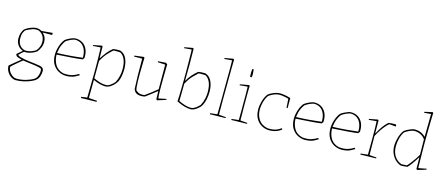

<svg xmlns="http://www.w3.org/2000/svg" viewBox="-55 -1399 5349 2301"><g transform="rotate(15 2619.0 -248.0)"><path d="M161 212Q130 208 102.5 187.5Q75 167 57.5 135Q40 103 40 65Q50 56 73 36.5Q96 17 123.5 -5Q151 -27 173 -44Q144 -52 121.5 -60.5Q99 -69 95 -94L160 -150Q116 -166 93 -202.5Q70 -239 70 -280Q70 -321 80 -349Q90 -377 101 -393Q110 -405 132.5 -418.5Q155 -432 185 -443Q215 -454 244 -457Q263 -457 283 -452Q303 -446 313 -438L447 -450L452 -440Q452 -439 451.5 -434Q451 -429 449 -424Q439 -424 415 -424Q391 -424 367.5 -424Q344 -424 333 -423L343 -413Q360 -396 370 -372Q380 -348 380 -316Q380 -279 365 -246Q350 -213 332 -191Q321 -181 298.5 -169.5Q276 -158 249 -150Q222 -142 195 -142Q188 -142 184 -142.5Q180 -143 178 -144Q165 -134 146 -116.5Q127 -99 119 -88Q129 -77 154 -69.5Q179 -62 211 -56.5Q243 -51 276.5 -47Q310 -43 336 -40Q375 -35 401 -30Q427 -25 440 -12.5Q453 0 453 26Q453 57 441.5 90Q430 123 401 146Q385 158 349.5 173.5Q314 189 266 200.5Q218 212 161 212ZM184 -161Q222 -160 250.5 -169Q279 -178 313 -197Q338 -225 348 -254.5Q358 -284 358 -309Q358 -402 277 -436Q240 -442 203 -430Q166 -418 123 -393Q116 -386 103.5 -360Q91 -334 91 -290Q91 -243 113 -208.5Q135 -174 184 -161ZM176 192Q233 192 290 175.5Q347 159 386 134Q404 122 415 97Q426 72 429 45.5Q432 19 426 4Q422 -3 401 -8.5Q380 -14 350.5 -18.5Q321 -23 290 -26.5Q259 -30 233 -33.5Q207 -37 194 -40Q166 -17 136.5 7.5Q107 32 87 50Q67 68 64 73Q61 94 75.5 122.5Q90 151 116.5 171.5Q143 192 176 192Z M733 6Q686 5 642.5 -18Q599 -41 571 -88Q543 -135 543 -207Q543 -255 560 -309.5Q577 -364 608 -403Q624 -416 648 -428.5Q672 -441 696 -449.5Q720 -458 734 -457Q781 -458 818.5 -435.5Q856 -413 877.5 -369Q899 -325 896 -258L880 -237Q842 -231 763 -224.5Q684 -218 562 -211Q564 -138 596 -85.5Q628 -33 698 -15Q764 -9 806 -21.5Q848 -34 885 -58L895 -44Q879 -34 856.5 -22Q834 -10 818 -5Q808 -2 786 2Q764 6 733 6ZM563 -231Q654 -234 736 -241Q818 -248 876 -256Q878 -300 865.5 -340.5Q853 -381 823.5 -408.5Q794 -436 744 -441Q717 -442 681 -425.5Q645 -409 622 -391Q604 -368 587 -329Q570 -290 563 -231Z M979 216Q978 213 978 209Q978 205 978 201L1051 191Q1052 156 1052.5 107Q1053 58 1054 4.5Q1055 -49 1055.5 -98.5Q1056 -148 1056 -185Q1056 -216 1055.5 -253Q1055 -290 1054 -326Q1053 -362 1052 -390Q1051 -418 1050 -431L955 -424Q955 -426 955 -429.5Q955 -433 956 -435Q982 -440 1009 -445.5Q1036 -451 1062 -456L1070 -448L1072 -304L1074 -303Q1103 -348 1133.5 -386Q1164 -424 1198 -450Q1208 -452 1216.5 -453.5Q1225 -455 1241 -455.5Q1257 -456 1286 -456Q1342 -438 1367 -382Q1392 -326 1392 -256Q1392 -185 1374.5 -126Q1357 -67 1299 -23Q1277 -7 1258 -0.5Q1239 6 1227 6Q1194 6 1155 -4Q1116 -14 1073 -34L1071 191L1173 198Q1173 200 1173 203.5Q1173 207 1172 212Q1159 212 1133 212.5Q1107 213 1077 213.5Q1047 214 1020.5 214.5Q994 215 979 216ZM1230 -12Q1255 -13 1282 -32.5Q1309 -52 1331 -77Q1354 -121 1363 -164Q1372 -207 1372 -244Q1372 -317 1353 -363Q1334 -409 1298 -432Q1292 -435 1274.5 -435.5Q1257 -436 1238.5 -436Q1220 -436 1209 -435Q1184 -415 1146 -374Q1108 -333 1074 -270L1073 -54Q1106 -38 1147.5 -24.5Q1189 -11 1230 -12Z M1670 6Q1621 6 1598 -15.5Q1575 -37 1573 -62Q1569 -132 1567.5 -219Q1566 -306 1566 -430L1465 -429Q1465 -432 1465 -435.5Q1465 -439 1466 -441L1581 -455L1590 -446L1589 -421Q1588 -385 1587 -340Q1586 -295 1585.5 -248Q1585 -201 1586 -158.5Q1587 -116 1590 -85.5Q1593 -55 1599 -43Q1626 -21 1647 -15.5Q1668 -10 1705 -15Q1737 -36 1772.5 -64Q1808 -92 1852 -127Q1852 -181 1851.5 -236.5Q1851 -292 1851.5 -343Q1852 -394 1851 -432L1757 -437Q1757 -439 1757 -442Q1757 -445 1758 -449L1854 -456L1874 -441L1873 -416Q1872 -342 1870.5 -268.5Q1869 -195 1870 -130.5Q1871 -66 1876 -19L1972 -39Q1973 -38 1973.5 -34Q1974 -30 1974 -28Q1949 -19 1921 -10.5Q1893 -2 1867 6L1856 -3L1853 -100V-105Q1813 -75 1781 -49Q1749 -23 1716 0Q1702 3 1693 4.5Q1684 6 1670 6Z M2107 -45Q2109 -71 2110.5 -114.5Q2112 -158 2113 -210Q2114 -262 2114.5 -313Q2115 -364 2115 -406Q2115 -441 2114.5 -484Q2114 -527 2113.5 -568.5Q2113 -610 2112.5 -642.5Q2112 -675 2111 -689L2019 -681Q2017 -688 2019 -693L2123 -712L2131 -703L2133 -498L2131 -308L2133 -307Q2156 -349 2188.5 -386Q2221 -423 2255 -450Q2265 -452 2273.5 -453.5Q2282 -455 2298 -455.5Q2314 -456 2343 -456Q2399 -438 2424 -382Q2449 -326 2449 -256Q2449 -204 2439 -159Q2429 -114 2414 -87Q2401 -62 2387 -49Q2373 -36 2356 -23Q2334 -7 2315 -0.5Q2296 6 2284 6Q2249 6 2205 -6Q2161 -18 2107 -45ZM2287 -12Q2312 -14 2339 -33Q2366 -52 2388 -77Q2411 -121 2420 -164Q2429 -207 2429 -244Q2429 -317 2410 -363Q2391 -409 2355 -432Q2349 -435 2331.5 -435.5Q2314 -436 2295.5 -436Q2277 -436 2266 -435Q2241 -413 2203.5 -374.5Q2166 -336 2131 -270L2128 -55Q2160 -39 2202.5 -25Q2245 -11 2287 -12Z M2522 4Q2521 0 2521 -9L2609 -19Q2610 -66 2610.5 -124Q2611 -182 2611.5 -235.5Q2612 -289 2612 -322Q2612 -406 2612.5 -469.5Q2613 -533 2613.5 -586Q2614 -639 2612 -689L2518 -681Q2516 -688 2518 -693L2624 -712L2633 -703Q2632 -653 2631 -599Q2630 -545 2630 -477Q2630 -409 2629 -318Q2627 -212 2629 -19L2716 -12Q2716 -10 2716 -6.5Q2716 -3 2715 0Q2702 0 2676 0.5Q2650 1 2620 1.5Q2590 2 2563.5 2.5Q2537 3 2522 4Z M2788 4Q2787 0 2787 -9L2875 -19Q2875 -38 2875.5 -71.5Q2876 -105 2876 -139Q2876 -173 2876 -193Q2876 -224 2876 -265Q2876 -306 2876 -350Q2876 -394 2874 -433L2776 -424Q2776 -427 2776 -430.5Q2776 -434 2777 -436L2888 -456L2895 -447L2894 -409Q2893 -375 2893 -328.5Q2893 -282 2893 -248Q2893 -210 2893.5 -166.5Q2894 -123 2894.5 -84Q2895 -45 2895 -19L2982 -12Q2982 -10 2982 -6.5Q2982 -3 2981 0Q2968 0 2942 0.5Q2916 1 2886 1.5Q2856 2 2829.5 2.5Q2803 3 2788 4ZM2871 -555Q2869 -576 2869.5 -602Q2870 -628 2873 -650Q2875 -652 2878.5 -652Q2882 -652 2886 -652H2890Q2892 -638 2893.5 -619.5Q2895 -601 2895 -586.5Q2895 -572 2894 -568Q2894 -566 2891.5 -559Q2889 -552 2888 -552Q2886 -552 2881 -552.5Q2876 -553 2871 -555Z M3252 6Q3207 5 3164.5 -18Q3122 -41 3094 -88Q3066 -135 3066 -207Q3066 -253 3081.5 -306.5Q3097 -360 3125 -399Q3140 -413 3164.5 -425.5Q3189 -438 3217 -447Q3245 -456 3267 -456Q3294 -457 3331 -450.5Q3368 -444 3403 -433V-308L3393 -307L3389 -311L3382 -419Q3368 -424 3345 -428.5Q3322 -433 3299.5 -436Q3277 -439 3262 -438Q3231 -436 3198.5 -422Q3166 -408 3139 -388Q3113 -351 3099 -302Q3085 -253 3085 -211Q3084 -138 3119.5 -84Q3155 -30 3231 -13Q3270 -11 3298 -15Q3326 -19 3349.5 -29.5Q3373 -40 3399 -58L3408 -45Q3389 -29 3369 -19Q3349 -9 3328 -3Q3310 2 3291 4Q3272 6 3252 6Z M3698 6Q3651 5 3607.5 -18Q3564 -41 3536 -88Q3508 -135 3508 -207Q3508 -255 3525 -309.5Q3542 -364 3573 -403Q3589 -416 3613 -428.5Q3637 -441 3661 -449.5Q3685 -458 3699 -457Q3746 -458 3783.5 -435.5Q3821 -413 3842.5 -369Q3864 -325 3861 -258L3845 -237Q3807 -231 3728 -224.5Q3649 -218 3527 -211Q3529 -138 3561 -85.5Q3593 -33 3663 -15Q3729 -9 3771 -21.5Q3813 -34 3850 -58L3860 -44Q3844 -34 3821.5 -22Q3799 -10 3783 -5Q3773 -2 3751 2Q3729 6 3698 6ZM3528 -231Q3619 -234 3701 -241Q3783 -248 3841 -256Q3843 -300 3830.5 -340.5Q3818 -381 3788.5 -408.5Q3759 -436 3709 -441Q3682 -442 3646 -425.5Q3610 -409 3587 -391Q3569 -368 3552 -329Q3535 -290 3528 -231Z M4151 6Q4104 5 4060.5 -18Q4017 -41 3989 -88Q3961 -135 3961 -207Q3961 -255 3978 -309.5Q3995 -364 4026 -403Q4042 -416 4066 -428.5Q4090 -441 4114 -449.5Q4138 -458 4152 -457Q4199 -458 4236.5 -435.5Q4274 -413 4295.5 -369Q4317 -325 4314 -258L4298 -237Q4260 -231 4181 -224.5Q4102 -218 3980 -211Q3982 -138 4014 -85.5Q4046 -33 4116 -15Q4182 -9 4224 -21.5Q4266 -34 4303 -58L4313 -44Q4297 -34 4274.5 -22Q4252 -10 4236 -5Q4226 -2 4204 2Q4182 6 4151 6ZM3981 -231Q4072 -234 4154 -241Q4236 -248 4294 -256Q4296 -300 4283.5 -340.5Q4271 -381 4241.5 -408.5Q4212 -436 4162 -441Q4135 -442 4099 -425.5Q4063 -409 4040 -391Q4022 -368 4005 -329Q3988 -290 3981 -231Z M4390 4Q4389 0 4389 -9L4477 -19Q4477 -63 4477.5 -106.5Q4478 -150 4478 -193Q4478 -224 4478 -265.5Q4478 -307 4477 -351.5Q4476 -396 4474 -433L4378 -424Q4378 -427 4378 -430.5Q4378 -434 4379 -436Q4405 -441 4432 -446Q4459 -451 4485 -456L4494 -447L4495 -288L4497 -287Q4525 -342 4556 -383.5Q4587 -425 4616 -450Q4633 -453 4652 -454.5Q4671 -456 4706 -456L4714 -444L4713 -439L4711 -430Q4707 -431 4691 -432Q4675 -433 4657.5 -435Q4640 -437 4630 -437Q4618 -429 4594 -402.5Q4570 -376 4543.5 -337.5Q4517 -299 4495 -255L4497 -19L4584 -12Q4584 -10 4584 -6.5Q4584 -3 4583 0Q4570 0 4544 0.5Q4518 1 4488 1.5Q4458 2 4431.5 2.5Q4405 3 4390 4Z M4891 6Q4856 -5 4824.5 -33.5Q4793 -62 4773.5 -105.5Q4754 -149 4754 -203Q4754 -252 4769.5 -306Q4785 -360 4813 -399Q4828 -413 4852 -425.5Q4876 -438 4900.5 -447Q4925 -456 4939 -456Q5021 -458 5078 -401L5082 -685L4997 -678Q4997 -681 4997 -684.5Q4997 -688 4998 -690L5096 -712L5104 -703Q5103 -687 5102 -652.5Q5101 -618 5100 -574Q5099 -530 5098.5 -483.5Q5098 -437 5097.5 -395.5Q5097 -354 5097 -326Q5097 -301 5097.5 -265Q5098 -229 5098.5 -189.5Q5099 -150 5099.5 -114.5Q5100 -79 5100.5 -53Q5101 -27 5102 -19L5200 -38L5202 -27Q5177 -18 5148 -9.5Q5119 -1 5093 6L5083 -3L5081 -146L5079 -147Q5050 -99 5019.5 -57Q4989 -15 4972 0Q4955 2 4931 4Q4907 6 4891 6ZM4962 -16Q4972 -25 4994 -52.5Q5016 -80 5040 -115Q5064 -150 5080 -179L5078 -368Q5061 -398 5024 -417.5Q4987 -437 4941 -438Q4917 -436 4885 -422Q4853 -408 4826 -388Q4800 -351 4787 -301Q4774 -251 4774 -205Q4774 -132 4806 -82Q4838 -32 4894 -12Q4907 -12 4927.5 -13.5Q4948 -15 4962 -16Z"/></g></svg>

Font: Labrada Thin
Style: Regular
Weight: 100
Designer: Mercedes Jáuregui
Foundry: Omnibus-Type Team
Version: Version 1.000; ttfautohint (v1.8.4.7-5d5b)